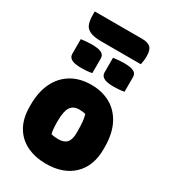

<svg xmlns="http://www.w3.org/2000/svg" viewBox="-232 -1079 1064 1202"><g transform="rotate(30 300.0 -477.5)"><path d="M301 -559Q378 -559 438 -526Q498 -493 532.5 -426.5Q567 -360 567 -261V-247Q567 -126 495.5 -57Q424 12 299 12Q222 12 161.5 -17Q101 -46 67 -104Q33 -162 33 -248V-262Q33 -354 65.5 -420.5Q98 -487 158 -523Q218 -559 301 -559ZM311 -387Q269 -387 249.5 -357Q230 -327 230 -257V-246Q230 -221 232 -201Q234 -181 238 -166Q249 -163 260.5 -161.5Q272 -160 290 -160Q331 -160 350.5 -181.5Q370 -203 370 -252V-263Q370 -301 367.5 -328.5Q365 -356 358 -381Q339 -387 311 -387ZM99 -773Q118 -776 139 -777.5Q160 -779 176 -779Q198 -779 219 -776Q240 -773 254 -762.5Q268 -752 268 -730V-625Q249 -621 228 -619.5Q207 -618 190 -618Q169 -618 148 -621.5Q127 -625 113 -636Q99 -647 99 -669ZM332 -773Q352 -776 372.5 -777.5Q393 -779 409 -779Q431 -779 452 -776Q473 -773 487 -762.5Q501 -752 501 -730V-625Q482 -621 461 -619.5Q440 -618 423 -618Q402 -618 381 -621.5Q360 -625 346 -636Q332 -647 332 -669ZM88 -967H430Q472 -967 491 -949.5Q510 -932 510 -888Q510 -865 507.5 -850.5Q505 -836 503 -825H221Q162 -825 133.5 -839Q105 -853 96.5 -880Q88 -907 88 -946Z"/></g></svg>

Font: Recursive Sn Csl St Blk
Style: Regular
Weight: 900
Version: Version 1.079;hotconv 1.0.112;makeotfexe 2.5.65598; ttfautoh